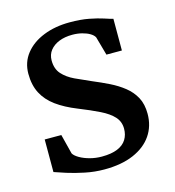

<svg xmlns="http://www.w3.org/2000/svg" viewBox="-90 -637 662 726"><g transform="rotate(-15 240.5 -274.0)"><path d="M231.5 11Q193 11 155.8 3.2Q118.5 -4.5 88.5 -14Q58.5 -23.5 42 -29.5V-157H107L126.5 -80Q132 -70 148.8 -60.2Q165.5 -50.5 188 -44.5Q210.5 -38.5 234.5 -38.5Q272 -38.5 296 -48.5Q320 -58.5 331.2 -76.8Q342.5 -95 342.5 -119Q342.5 -146.5 324.8 -166Q307 -185.5 273.5 -202Q240 -218.5 192.5 -237.5Q145 -256.5 112.5 -280.2Q80 -304 63.2 -336.2Q46.5 -368.5 46.5 -412.5Q46.5 -457.5 72.8 -490.8Q99 -524 144.5 -542.2Q190 -560.5 247.5 -560.5Q291 -560.5 323 -554.2Q355 -548 376.8 -540.8Q398.5 -533.5 411 -530.5V-406.5H350.5L330 -479.5Q325.5 -488.5 313 -496Q300.5 -503.5 282.8 -508Q265 -512.5 245 -512.5Q215.5 -512.5 193 -503.5Q170.5 -494.5 157.5 -478Q144.5 -461.5 144.5 -438.5Q144.5 -405.5 162.8 -385.2Q181 -365 210.2 -351.2Q239.5 -337.5 272 -323.5Q304.5 -310 335 -295Q365.5 -280 390 -260.5Q414.5 -241 428.8 -214.5Q443 -188 443 -150.5Q443 -102.5 418.2 -66.2Q393.5 -30 346.2 -9.5Q299 11 231.5 11Z"/></g></svg>

Font: Merriweather 36pt Medium
Style: Regular
Weight: 500
Version: Version 2.100